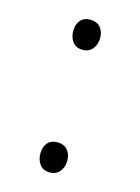

<svg xmlns="http://www.w3.org/2000/svg" viewBox="-78 -489 396 543"><g transform="rotate(15 119.5 -217.5)"><path d="M120 -353Q101 -353 91 -366Q81 -379 81 -398Q81 -417 91 -429Q101 -441 120 -441Q139 -441 149.5 -429Q160 -417 160 -398Q160 -379 149.5 -366Q139 -353 120 -353ZM120 6Q101 6 91 -7Q81 -20 81 -39Q81 -58 91 -70Q101 -82 120 -82Q139 -82 149.5 -70Q160 -58 160 -39Q160 -20 149.5 -7Q139 6 120 6Z"/></g></svg>

Font: Yaldevi ExtraLight ExtraLight
Style: Regular
Weight: 250
Version: Version 1.100